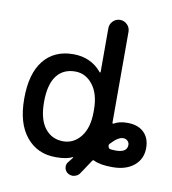

<svg xmlns="http://www.w3.org/2000/svg" viewBox="-91 -851 893 998"><g transform="rotate(10 355.5 -351.5)"><path d="M520.5 -128.9Q514.6 -123 516.6 -116.2Q518.6 -106.4 523.4 -103.5Q531.2 -99.6 556.6 -99.6Q617.2 -99.6 617.2 -139.6Q617.2 -152.3 607.9 -161.1Q598.6 -169.9 584 -169.9Q556.6 -168.9 520.5 -128.9ZM42 -283.2Q42 -416 98.1 -485.4Q154.3 -554.7 253.9 -554.7Q347.7 -554.7 404.3 -486.3Q406.2 -484.4 407.7 -485.4Q409.2 -486.3 409.2 -488.3V-718.8Q409.2 -741.2 424.8 -756.8Q440.4 -772.5 462.4 -772.5Q484.4 -772.5 500 -756.8Q515.6 -741.2 515.6 -718.8V-238.3Q515.6 -236.3 517.6 -235.4Q519.5 -234.4 521.5 -235.4Q549.8 -252 589.8 -252Q591.8 -252 593.8 -252Q648.4 -252 679.7 -222.2Q710.9 -192.4 710.9 -139.6Q710.9 -82 668.9 -46.9Q627 -11.7 554.7 -11.7Q489.3 -11.7 457 -28.3Q450.2 -32.2 446.3 -26.4Q416 19.5 397.5 46.9Q387.7 62.5 370.1 66.4Q364.3 68.4 358.4 68.4Q346.7 68.4 335.9 62.5Q320.3 52.7 316.4 36.1Q315.4 31.2 315.4 26.4Q315.4 14.6 323.2 3.9Q334 -10.7 345.7 -24.4Q346.7 -25.4 345.7 -26.4Q344.7 -27.3 343.8 -27.3Q312.5 -11.7 259.8 -11.7Q256.8 -11.7 253.9 -11.7Q158.2 -11.7 100.1 -82.5Q42 -153.3 42 -283.2ZM146.5 -283.2Q146.5 -193.4 182.6 -146.5Q218.8 -99.6 279.3 -99.6Q335 -99.6 372.1 -146.5Q409.2 -193.4 409.2 -278.3V-288.1Q409.2 -372.1 372.1 -419.9Q335 -467.8 279.3 -467.8Q215.8 -467.8 181.2 -421.9Q146.5 -376 146.5 -283.2Z"/></g></svg>

Font: Gen Jyuu Gothic P Medium
Style: Regular
Weight: 500
Designer: [Source Han Sans]
Ryoko NISHIZUKA  (kana & ideographs); Paul D. Hunt (Latin, Greek & Cyrillic); Wenlong ZHANG  (bopomofo
Version: Version 1.002.20150607